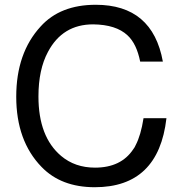

<svg xmlns="http://www.w3.org/2000/svg" viewBox="-20 -761 762 804"><path d="M567 -503Q552 -578 514 -613Q466 -658 370 -659Q242 -659 181 -544Q141 -470 141 -357Q141 -188 236 -108Q294 -59 378 -59Q487 -59 538 -136Q541 -140 543.5 -144Q546 -148 548 -153Q570 -195 581 -266H677Q644 23 377 23Q236 23 154 -62Q48 -171 48 -356Q48 -539 150 -650Q232 -741 381 -741Q619 -741 662 -503Z"/></svg>

Font: Ekushey Lalsalu
Style: Regular
Weight: 400
Designer: Al Mamun Sumon
Foundry: Al Mamun Sumon
Version: Version 1.0